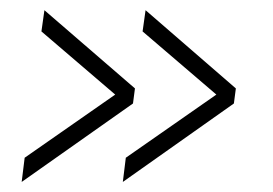

<svg xmlns="http://www.w3.org/2000/svg" viewBox="-20 -530 540 380"><path d="M262.2 -467.8 268.1 -509.8 446.8 -355 442.9 -325.2 223.1 -169.9 229 -217.8 408.2 -342.8ZM62 -467.8 67.9 -509.8 247.1 -355 243.2 -325.2 22.9 -169.9 28.8 -217.8 208 -342.8Z"/></svg>

Font: Cooper Hewitt
Style: Light Italic
Weight: 704
Designer: Village Type and Design LLC
Foundry: Cooper Hewitt Smithsonian Design Museum
Version: 1.000